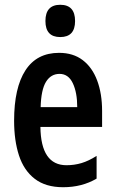

<svg xmlns="http://www.w3.org/2000/svg" viewBox="-20 -773 482 803"><path d="M227 -552Q286 -552 326 -521.5Q366 -491 386.5 -436Q407 -381 407 -309V-242H149Q151 -82 258 -82Q291 -82 321 -91Q351 -100 384 -121V-26Q323 10 244 10Q171 10 125.5 -25Q80 -60 59.5 -122.5Q39 -185 39 -268Q39 -406 86.5 -479Q134 -552 227 -552ZM229 -464Q193 -464 172.5 -431Q152 -398 150 -325H303Q303 -386 284.5 -425Q266 -464 229 -464ZM232 -753Q294 -753 294 -685Q294 -618 232 -618Q170 -618 170 -685Q170 -753 232 -753Z"/></svg>

Font: Noto Sans Devanagari UI ExtraCondensed SemiBold
Style: Regular
Weight: 600
Width: 2
Designer: Jelle Bosma - Monotype Design Team
Foundry: Monotype Imaging Inc.
Version: Version 2.004; ttfautohint (v1.8.4.7-5d5b)